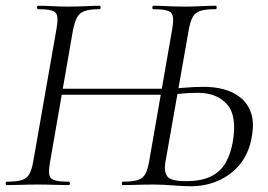

<svg xmlns="http://www.w3.org/2000/svg" viewBox="-25 -645 934 669"><path d="M639 4Q615.6 4 577.4 1Q539.2 -2 510 -2Q478.6 -2 451.3 -1Q424 0 403.4 0Q399.6 0 399.6 -6Q399.6 -12 403.4 -12Q437 -12 454.9 -17.6Q472.8 -23.2 481.3 -38.8Q489.8 -54.4 494.6 -82.4L575 -543.4Q582.8 -586.4 571.9 -599.7Q561 -613 509.8 -613Q505.8 -613 505.8 -619Q505.8 -625 509.8 -625Q532.8 -625 559.2 -623.5Q585.6 -622 617.8 -622Q647.6 -622 676.2 -623.5Q704.8 -625 726.2 -625Q730 -625 730 -619Q730 -613 726.2 -613Q692.2 -613 674 -607.4Q655.8 -601.8 647 -586.6Q638.2 -571.4 633 -542.4L551.2 -79.4Q545.6 -48 557.5 -30.9Q569.4 -13.8 622 -13.8Q678.4 -13.8 711.7 -31.2Q745 -48.6 761.8 -79Q778.6 -109.4 785.6 -147.8Q802.2 -240 766.7 -280.8Q731.2 -321.6 664.4 -321.6Q634 -321.6 604.9 -318.6Q575.8 -315.6 555.2 -315.2L556.2 -335Q580.6 -336 615.6 -339.2Q650.6 -342.4 687.4 -342.4Q722.6 -342.4 755.6 -333.6Q788.6 -324.8 813.9 -304.2Q839.2 -283.6 850.3 -249.7Q861.4 -215.8 851.8 -165.8Q842.2 -110.6 811.2 -72.8Q780.2 -35 735.9 -15.5Q691.6 4 639 4ZM-1.2 0Q-5.2 0 -5.2 -6Q-5.2 -12 -1.2 -12Q32.8 -12 50.9 -17.6Q69 -23.2 77.5 -38.8Q86 -54.4 90.8 -82.4L172 -545.4Q180 -588.6 168.8 -600.8Q157.6 -613 108 -613Q104 -613 104 -619Q104 -625 108 -625Q130.4 -625 157 -623.5Q183.6 -622 213.2 -622Q247.2 -622 274.7 -623.5Q302.2 -625 322.2 -625Q325.4 -625 325.4 -619Q325.4 -613 322.2 -613Q288.8 -613 270.5 -606.8Q252.2 -600.6 243.7 -584.6Q235.2 -568.6 229.2 -539.6L149.2 -79.4Q144.2 -50.6 146.8 -36.2Q149.4 -21.8 165.3 -16.9Q181.2 -12 214.6 -12Q218.6 -12 218.6 -6Q218.6 0 214.6 0Q191.6 0 164.7 -1Q137.8 -2 105.6 -2Q75.2 -2 47.3 -1Q19.4 0 -1.2 0ZM158.8 -315 162.2 -335.8H555.2L552 -315Z"/></svg>

Font: Cormorant Garamond Light
Style: Italic
Weight: 300
Italic angle: -10°
Designer: Christian Thalmann (Catharsis Fonts)
Foundry: Catharsis Fonts
Version: Version 4.001